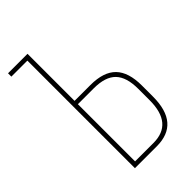

<svg xmlns="http://www.w3.org/2000/svg" viewBox="-213 -779 857 857"><g transform="rotate(-45 216.0 -350.0)"><path d="M133 -403H233Q316 -403 355 -363Q394 -323 394 -239V-169Q394 0 249 0H111V-679H10V-700H133ZM133 -21H249Q372 -21 372 -168V-240Q372 -314 339 -348Q306 -382 233 -382H133Z"/></g></svg>

Font: Bebas Neue Light
Style: Regular
Weight: 300
Designer: Ryoichi Tsunekawa
Foundry: Ryoichi Tsunekawa
Version: Version 1.003;PS 001.003;hotconv 1.0.70;makeotf.lib2.5.58329